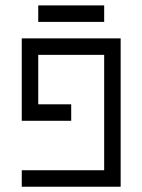

<svg xmlns="http://www.w3.org/2000/svg" viewBox="-20 -708 540 728"><path d="M375 -625H125V-687.5H375ZM62.5 -62.5H375V-500H125V-312.5H250V-250H62.5V-562.5H437.5V0H62.5Z"/></svg>

Font: 寒蝉点阵体 16px
Style: Regular
Weight: 400
Designer: Designed by Warren2060
Foundry: ChillType
Version: Version 1.000